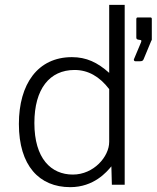

<svg xmlns="http://www.w3.org/2000/svg" viewBox="-20 -763 647 793"><path d="M270 10C368 10 421 -53 440 -76L442 0H495V-743H431V-462C383 -505 337 -527 277 -527C136 -527 58 -416 58 -251C58 -79 142 10 270 10ZM539 -510H557C567 -510 570 -512 573 -518L605 -595C606 -596 607 -597 607 -599V-685C607 -690 604 -691 600 -691H550C546 -691 543 -690 543 -684V-608C543 -602 546 -600 552 -599L559 -598C565 -597 565 -595 562 -587L533 -518C532 -515 534 -510 539 -510ZM281 -42C191 -42 122 -108 122 -255C122 -396 185 -474 288 -474C344 -474 391 -447 431 -395V-177C431 -116 367 -42 281 -42Z"/></svg>

Font: United Sans ExtraLight
Style: Regular
Weight: 200
Designer: Pablo Impallari, Rodrigo Fuenzalida (Modified by Dan O. Williams)
Version: Version 1.000;PS 001.000;hotconv 1.0.88;makeotf.lib2.5.64775